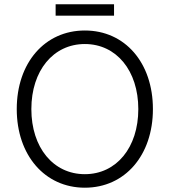

<svg xmlns="http://www.w3.org/2000/svg" viewBox="-20 -858 790 894"><path d="M375 16C562 16 692 -135 692 -350C692 -566 562 -716 375 -716C189 -716 58 -566 58 -350C58 -135 189 16 375 16ZM375 -47C228 -47 126 -171 126 -350C126 -529 228 -653 375 -653C522 -653 624 -529 624 -350C624 -171 522 -47 375 -47ZM239 -785H511V-838H239Z"/></svg>

Font: Uncut Sans Book
Style: Regular
Weight: 350
Designer: Kasper Nordkvist
Foundry: UNCUT.wtf
Version: Version 1.304;Glyphs 3.2 (3246)